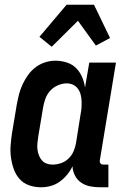

<svg xmlns="http://www.w3.org/2000/svg" viewBox="-20 -785 540 813"><path d="M439 8H403Q382 8 361.5 4Q341 0 324 -11.5Q307 -23 297.5 -41.5Q288 -60 287 -81Q278 -62 264 -45Q250 -28 232.5 -15.5Q215 -3 194.5 2.5Q174 8 154 8Q127 8 103 -0.5Q79 -9 63 -27Q47 -45 38.5 -68.5Q30 -92 26.5 -117.5Q23 -143 25 -169.5Q27 -196 31 -222L51 -342Q55 -364 60.5 -385.5Q66 -407 75.5 -427.5Q85 -448 98.5 -467Q112 -486 130.5 -500Q149 -514 171 -521Q193 -528 214 -528Q239 -528 262.5 -520.5Q286 -513 302 -497Q318 -481 327.5 -459Q337 -437 340 -414L358 -520H471L403 -108Q402 -104 402.5 -100Q403 -96 405.5 -93Q408 -90 411.5 -89Q415 -88 419 -88H439ZM202 -88Q220 -88 238 -94Q256 -100 270 -113.5Q284 -127 291.5 -144.5Q299 -162 302 -180L321 -300Q324 -314 325 -328.5Q326 -343 325.5 -357Q325 -371 321.5 -384.5Q318 -398 310 -409Q302 -420 289.5 -426Q277 -432 263 -432Q244 -432 224.5 -423.5Q205 -415 191.5 -399.5Q178 -384 171.5 -365Q165 -346 162 -327L142 -207Q140 -193 138.5 -179.5Q137 -166 138.5 -153Q140 -140 144.5 -128Q149 -116 157 -106.5Q165 -97 177 -92.5Q189 -88 202 -88ZM199 -587 147 -629 262 -765H378L446 -624L386 -592L310 -697Z"/></svg>

Font: Iosevka
Style: Bold Italic
Weight: 700
Italic angle: -9°
Monospace: yes
Designer: Belleve Invis
Foundry: Belleve Invis
Version: Version 32.5.0; ttfautohint (v1.8.4)